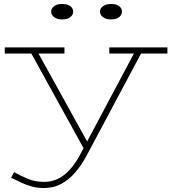

<svg xmlns="http://www.w3.org/2000/svg" viewBox="-20 -710 871 968"><path d="M202 238Q167 238 139 230Q111 222 86 210Q61 198 36 186L51 158Q87 178 122.5 192.5Q158 207 203 207Q240 207 272 191.5Q304 176 331 146.5Q358 117 381 75L662 -453H698L417 74Q392 121 360.5 158Q329 195 290 216.5Q251 238 202 238ZM409 51 127 -460H163L428 19ZM4 -440V-471H305V-440H160H150ZM531 -440V-471H824V-440H676H664ZM540 -612Q515 -612 499.5 -623.5Q484 -635 484 -651Q484 -668 499.5 -679Q515 -690 540 -690Q566 -690 580.5 -679Q595 -668 595 -651Q595 -635 580.5 -623.5Q566 -612 540 -612ZM293 -612Q268 -612 253 -623.5Q238 -635 238 -651Q238 -668 253 -679Q268 -690 293 -690Q320 -690 334.5 -679Q349 -668 349 -651Q349 -635 334.5 -623.5Q320 -612 293 -612Z"/></svg>

Font: BioRhyme SemiExpanded ExtraLight
Style: Regular
Weight: 250
Width: 6
Designer: Aoife Mooney
Foundry: Aoife Mooney Type
Version: Version 1.600;gftools[0.9.33]